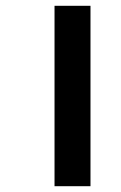

<svg xmlns="http://www.w3.org/2000/svg" viewBox="-20 -642 418 662"><path d="M168 -622V0H292V-622Z"/></svg>

Font: Noto Sans Devanagari Condensed
Style: Bold
Weight: 700
Width: 3
Designer: Jelle Bosma - Monotype Design Team
Foundry: Monotype Imaging Inc.
Version: Version 2.004